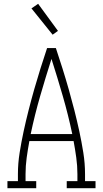

<svg xmlns="http://www.w3.org/2000/svg" viewBox="-20 -987 540 1007"><path d="M19 0V-37H74V-74Q74 -130 83 -186.5Q92 -243 104 -298.5Q116 -354 130 -409Q144 -464 159.5 -518.5Q175 -573 192 -627Q209 -681 227 -735H273Q291 -681 308 -627Q325 -573 340.5 -518.5Q356 -464 370 -409Q384 -354 396 -298.5Q408 -243 417 -186.5Q426 -130 426 -74V-37H481V0H330V-37H386V-74Q386 -117 380 -160.5Q374 -204 366 -247H134Q126 -204 120 -160.5Q114 -117 114 -74V-37H170V0ZM359 -284Q338 -384 309.5 -482.5Q281 -581 250 -678Q219 -581 190.5 -482.5Q162 -384 141 -284ZM256 -805 145 -943 180 -967 284 -825Z"/></svg>

Font: Iosevka Curly Slab Extralight
Style: Regular
Weight: 200
Monospace: yes
Designer: Belleve Invis
Foundry: Belleve Invis
Version: Version 22.1.2; ttfautohint (v1.8.4)